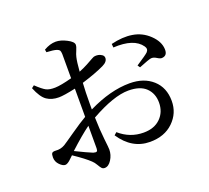

<svg xmlns="http://www.w3.org/2000/svg" viewBox="-136 -949 1273 1168"><g transform="rotate(-20 500.0 -365.0)"><path d="M345.7 -83V-228.5Q289.1 -187.5 210 -114.3Q283.2 -78.1 317.4 -64.5Q334 -59.6 339.8 -63.5Q345.7 -67.4 345.7 -83ZM399.4 -352.5V-314.5Q543.9 -385.7 668.9 -385.7Q760.7 -385.7 817.4 -335Q874 -284.2 874 -197.3Q874 -118.2 816.9 -63Q759.8 -7.8 666 -7.8Q549.8 -7.8 475.6 -119.1L492.2 -133.8Q560.5 -74.2 648.4 -74.2Q717.8 -74.2 757.8 -113.8Q797.9 -153.3 797.9 -214.8Q797.9 -273.4 760.3 -310.1Q722.7 -346.7 646.5 -346.7Q551.8 -346.7 400.4 -261.7Q402.3 -181.6 409.2 -121.1Q416 -60.5 416 -49.8Q416 -14.6 396.5 16.1Q377 46.9 351.6 46.9Q339.8 46.9 332.5 38.6Q325.2 30.3 315.4 13.2Q305.7 -3.9 293 -15.6Q261.7 -45.9 190.4 -93.8Q171.9 -76.2 165 -69.8Q158.2 -63.5 149.4 -58.1Q140.6 -52.7 132.8 -52.7Q117.2 -52.7 97.7 -72.3Q77.1 -92.8 77.1 -121.1Q77.1 -141.6 83 -148.4Q88.9 -155.3 107.4 -154.3Q138.7 -151.4 166 -167Q177.7 -173.8 242.2 -218.8Q306.6 -263.7 345.7 -286.1V-468.8Q268.6 -452.1 237.3 -452.1Q191.4 -452.1 159.7 -473.6Q127.9 -495.1 101.6 -560.5L118.2 -573.2Q157.2 -536.1 178.2 -525.4Q199.2 -514.6 236.3 -515.6Q273.4 -516.6 345.7 -536.1V-693.4Q344.7 -710.9 340.8 -716.8Q336.9 -722.7 324.2 -727.5Q303.7 -734.4 258.8 -736.3L255.9 -753.9Q295.9 -777.3 333 -777.3Q365.2 -777.3 403.8 -757.3Q442.4 -737.3 442.4 -717.8Q442.4 -705.1 432.6 -683.1Q422.9 -661.1 419.9 -646.5Q413.1 -619.1 408.2 -555.7Q437.5 -567.4 464.8 -582Q492.2 -596.7 506.3 -605Q520.5 -613.3 528.3 -613.3Q539.1 -614.3 549.8 -612.3Q560.5 -610.4 572.3 -602.5Q584 -594.7 584 -581.1Q584 -556.6 549.8 -540Q495.1 -513.7 403.3 -485.4Q399.4 -426.8 399.4 -352.5ZM651.4 -624 649.4 -647.5Q725.6 -666 785.2 -656.2Q847.7 -646.5 894 -602.1Q940.4 -557.6 942.4 -507.8Q944.3 -465.8 909.2 -462.9Q898.4 -460.9 878.4 -473.6Q858.4 -486.3 841.8 -483.4Q828.1 -481.4 762.7 -455.1L752 -470.7Q819.3 -514.6 831.1 -526.4Q847.7 -543.9 833 -564.5Q786.1 -631.8 651.4 -624Z"/></g></svg>

Font: GenYoMin TW TTF Medium
Style: Regular
Weight: 500
Version: Version 1.300